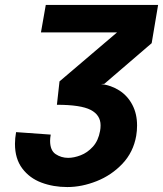

<svg xmlns="http://www.w3.org/2000/svg" viewBox="-20 -745 659 776"><path d="M182.5 -176Q182.5 -137 205 -122Q227.5 -107 255.5 -107Q279 -107 306.2 -117.5Q333.5 -128 355.5 -152.2Q377.5 -176.5 384.5 -216Q386.5 -226.5 386.5 -238.5Q386.5 -280 346.5 -300.8Q306.5 -321.5 210 -321.5L220.5 -416L453 -614H145.5L165 -725H619L593 -570.5L401.5 -406L388 -405.5Q429.5 -400.5 462.8 -379Q496 -357.5 515 -321.2Q534 -285 534 -238Q534 -216.5 530.5 -196Q519 -130 474.8 -83.2Q430.5 -36.5 370.5 -12.8Q310.5 11 252 11Q195.5 11 147.5 -7Q99.5 -25 70 -64.2Q40.5 -103.5 40.5 -163.5Q40.5 -185.5 45 -211L185 -201Q182.5 -186 182.5 -176Z"/></svg>

Font: JuliaMono ExtraBoldItalic
Style: Regular
Weight: 800
Italic angle: -9°
Monospace: yes
Designer: cormullion
Foundry: corm
Version: Version 0.049; ttfautohint (v1.8.4)